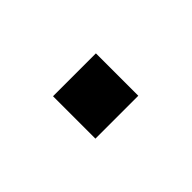

<svg xmlns="http://www.w3.org/2000/svg" viewBox="-25 -411 285 285"><g transform="rotate(-45 117.0 -268.5)"><path d="M72 -224V-313H162V-224Z"/></g></svg>

Font: Nunito Sans 10pt Light
Style: Regular
Weight: 300
Designer: Vernon Adams
Foundry: Vernon Adams
Version: Version 3.101;gftools[0.9.27]